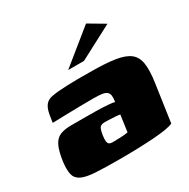

<svg xmlns="http://www.w3.org/2000/svg" viewBox="-140 -731 851 863"><g transform="rotate(-30 285.5 -299.0)"><path d="M241 3Q163 3 115.5 0Q68 -3 44.5 -15Q21 -27 15.5 -51Q10 -75 15 -115Q22 -166 35 -192.5Q48 -219 70.5 -228.5Q93 -238 128 -238Q154 -238 188.5 -238Q223 -238 257 -237.5Q291 -237 317 -235Q343 -233 352 -230Q355 -250 353.5 -262Q352 -274 344 -281Q336 -288 319.5 -290.5Q303 -293 276 -293Q241 -293 205 -292.5Q169 -292 133.5 -291Q98 -290 62 -289L68 -327Q73 -358 86 -374.5Q99 -391 124 -395Q150 -400 202.5 -402Q255 -404 318 -403Q398 -403 448 -395.5Q498 -388 523 -368.5Q548 -349 553.5 -311.5Q559 -274 550 -214L522 -20Q497 -8 421 -2.5Q345 3 241 3ZM252 -79Q271 -79 293.5 -80Q316 -81 332 -84L344 -170Q333 -172 316.5 -173Q300 -174 285.5 -174.5Q271 -175 265 -175Q255 -175 247.5 -171.5Q240 -168 236 -158Q232 -148 229 -129Q226 -109 227.5 -98Q229 -87 235 -83Q241 -79 252 -79ZM241 -460 415 -601 498 -552 323 -460Z"/></g></svg>

Font: Genos Thin Black
Style: Italic
Weight: 900
Italic angle: -8°
Version: Version 1.010